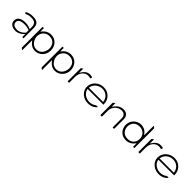

<svg xmlns="http://www.w3.org/2000/svg" viewBox="360 -2157 3864 3864"><g transform="rotate(45 2291.5 -225.5)"><path d="M51 -132C51 -55 115 -4 220 -4C304 -4 375 -72 375 -72L404 -101V-15H440V-302C440 -414 387 -462 264 -462C184 -462 137 -445 95 -417L118 -386C158 -413 202 -421 264 -421C349 -421 397 -385 397 -302V-234L372 -244C372 -244 315 -268 254 -268C132 -268 51 -229 51 -132ZM98 -133C98 -211 180 -229 254 -229C332 -229 383 -207 397 -202V-134C394 -130 328 -43 223 -43C155 -43 98 -70 98 -133Z M548 143 591 175V-113L620 -76C657 -31 707 3 784 3C893 3 1003 -88 1003 -229C1003 -348 925 -462 784 -462C706 -462 652 -428 614 -385L585 -350V-451H548ZM601 -240C601 -319 661 -417 779 -417C900 -417 955 -330 955 -240C955 -157 904 -38 779 -38C661 -38 601 -155 601 -240Z M1112 143 1155 175V-113L1184 -76C1221 -31 1271 3 1348 3C1457 3 1567 -88 1567 -229C1567 -348 1489 -462 1348 -462C1270 -462 1216 -428 1178 -385L1149 -350V-451H1112ZM1165 -240C1165 -319 1225 -417 1343 -417C1464 -417 1519 -330 1519 -240C1519 -157 1468 -38 1343 -38C1225 -38 1165 -155 1165 -240Z M1679 -30H1722V-206C1722 -266 1744 -314 1773 -348C1799 -378 1839 -405 1892 -405C1926 -405 1943 -401 1959 -393L1976 -433C1957 -442 1947 -447 1900 -447C1829 -447 1783 -406 1749 -356L1722 -315V-436L1679 -404Z M2030 -227C2030 -104 2141 -4 2282 -4C2367 -4 2437 -39 2478 -95C2459 -99 2431 -101 2414 -87C2380 -61 2334 -45 2282 -45C2182 -45 2096 -106 2076 -189L2073 -207H2521V-227C2521 -357 2420 -462 2282 -462C2141 -462 2030 -357 2030 -227ZM2073 -242 2076 -262C2094 -354 2181 -421 2282 -421C2383 -421 2460 -353 2475 -261L2478 -242Z M2626 -15H2670V-187C2670 -247 2697 -296 2730 -329C2760 -359 2806 -386 2867 -386C2942 -386 2976 -335 2976 -276V-15H3018V-284C3018 -373 2975 -428 2876 -428C2794 -428 2740 -387 2701 -337L2670 -296V-402L2626 -369Z M3125 -241C3125 -128 3203 -19 3344 -19C3422 -19 3476 -53 3514 -96L3543 -131V-30H3580V-594L3537 -626V-351L3508 -387C3471 -430 3421 -462 3344 -462C3235 -462 3125 -375 3125 -241ZM3173 -241C3173 -324 3224 -413 3349 -413C3467 -413 3527 -326 3527 -241C3527 -142 3467 -64 3349 -64C3228 -64 3173 -151 3173 -241Z M3692 -30H3735V-206C3735 -266 3757 -314 3786 -348C3812 -378 3852 -405 3905 -405C3939 -405 3956 -401 3972 -393L3989 -433C3970 -442 3960 -447 3913 -447C3842 -447 3796 -406 3762 -356L3735 -315V-436L3692 -404Z M4043 -227C4043 -104 4154 -4 4295 -4C4380 -4 4450 -39 4491 -95C4472 -99 4444 -101 4427 -87C4393 -61 4347 -45 4295 -45C4195 -45 4109 -106 4089 -189L4086 -207H4534V-227C4534 -357 4433 -462 4295 -462C4154 -462 4043 -357 4043 -227ZM4086 -242 4089 -262C4107 -354 4194 -421 4295 -421C4396 -421 4473 -353 4488 -261L4491 -242Z"/></g></svg>

Font: Charger Sport
Style: HLExt
Weight: 100
Designer: Jasper
Foundry: Cannot Into Space Fonts
Version: Version 1.1